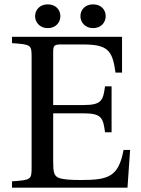

<svg xmlns="http://www.w3.org/2000/svg" viewBox="-20 -861 646 881"><path d="M141 -787C141 -759 162 -732 199 -732C237 -732 257 -759 257 -787C257 -815 237 -841 199 -841C162 -841 141 -815 141 -787ZM349 -787C349 -759 370 -732 407 -732C445 -732 465 -759 465 -787C465 -815 445 -841 407 -841C370 -841 349 -815 349 -787ZM35 0H565L577 -173H547C524 -51 479 -35 353 -35C306 -35 270 -37 249 -45C228 -54 224 -71 224 -120V-341H364C449 -341 453 -317 462 -254H492V-465H462C453 -403 449 -379 364 -379H224V-621C224 -653 229 -657 261 -657H359C473 -657 496 -632 510 -528H540V-692H35V-663C123 -657 125 -655 125 -599V-93C125 -37 123 -35 35 -29Z"/></svg>

Font: Lingua Franca
Style: Regular
Weight: 400
Version: Version 1.19